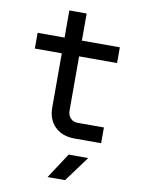

<svg xmlns="http://www.w3.org/2000/svg" viewBox="-101 -773 801 1081"><g transform="rotate(10 300.0 -232.5)"><path d="M360 0Q289 0 247.5 -41Q206 -82 206 -150V-460H52V-550H206V-705H305V-550H522V-460H305V-151Q305 -124 320.5 -107Q336 -90 362 -90H512V0ZM248 240 343 95H455L348 240Z"/></g></svg>

Font: Tiny Medium
Style: Regular
Weight: 500
Monospace: yes
Designer: Philipp Nurullin, Konstantin Bulenkov
Foundry: JetBrains
Version: Version 2.251; ttfautohint (v1.8.4.7-5d5b)